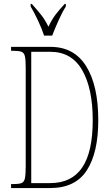

<svg xmlns="http://www.w3.org/2000/svg" viewBox="-20 -951 562 971"><path d="M36 0V-20H48Q75 -20 88.5 -25Q102 -30 106 -49.5Q110 -69 110 -110V-609Q110 -648 106 -666Q102 -684 89 -689Q76 -694 49 -694H36V-714H235Q355 -714 416 -616Q477 -518 477 -343Q477 -179 419 -89.5Q361 0 234 0ZM234 -25Q342 -25 395.5 -103.5Q449 -182 449 -343Q449 -504 395.5 -596.5Q342 -689 235 -689H138V-25ZM203 -771Q192 -805 172 -847.5Q152 -890 135 -918V-931H141Q168 -901 187.5 -876.5Q207 -852 225 -816Q242 -852 260.5 -876.5Q279 -901 307 -931H313V-918Q295 -890 276 -847.5Q257 -805 244 -771Z"/></svg>

Font: Noto Serif Tamil ExtraCondensed Thin
Style: Italic
Weight: 100
Width: 2
Italic angle: -12°
Designer: Indian Type Foundry, Tom Grace, and the Monotype Design Team
Foundry: Monotype Imaging Inc.
Version: Version 2.003; ttfautohint (v1.8.4.7-5d5b)